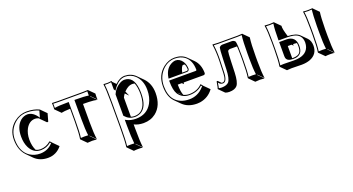

<svg xmlns="http://www.w3.org/2000/svg" viewBox="-48 -1025 3501 1902"><g transform="rotate(-20 1702.5 -74.0)"><path d="M306.6 -342.3Q245.1 -342.3 209 -278.8Q183.1 -231.4 182.6 -166.5Q183.1 -97.7 207.5 -50.8Q230.5 -40 255.9 -40Q316.4 -41 362.8 -82H367.2L386.2 -61L442.4 -4.4Q385.7 66.4 295.4 66.4Q210.4 65.4 156.7 12.7L100.6 -43.9Q38.6 -107.4 38.1 -217.8Q38.1 -327.1 120.6 -392.6Q179.7 -438.5 251 -439Q329.6 -438.5 383.8 -411.1L386.2 -408.2L442.4 -351.6L419.4 -269.5L406.7 -268.6L350.1 -325.2Q347.7 -329.6 345.7 -332.5Q325.7 -342.3 306.6 -342.3ZM250 -409.2Q310.1 -407.7 355.5 -335.4L374.5 -404.3Q321.3 -428.7 251 -429.2Q166.5 -429.2 105.5 -365.2Q48.3 -304.2 47.9 -217.8Q47.9 -84.5 134.3 -28.8Q179.7 0 238.8 0Q321.3 -1 373 -60.5L364.3 -69.8Q316.9 -29.8 255.9 -29.8Q179.2 -29.8 140.6 -106Q116.2 -155.3 116.2 -223.1Q116.2 -330.6 177.7 -382.3Q210.4 -408.7 250 -409.2Z M667 -316.4Q633.3 -315.4 610.4 -313Q587.4 -310.5 581.5 -308.6L575.2 -306.6L519 -362.8L517.1 -366.2Q520 -389.2 517.1 -429.2L519 -431.2Q549.3 -429.2 573.7 -429.2H839.8Q865.2 -429.2 895 -431.2L897 -429.2L953.6 -372.6Q950.7 -331.5 953.6 -309.6L897 -366.2L895 -362.8L951.7 -306.6Q951.7 -306.6 914.6 -313Q871.6 -317.4 803.2 -317.4V-123.5Q803.2 -6.3 813.5 56.6L756.8 0L754.9 2.9L811.5 59.6Q809.6 59.6 763.7 56.6L714.4 59.6L657.7 2.9L656.7 0Q666.5 -61 667 -180.2ZM667 -383.8H676.8V-180.2Q676.8 -65.9 668.5 -8.3Q685.5 -9.8 707 -9.8Q729 -9.8 745.6 -8.3Q736.8 -69.3 736.8 -180.2V-383.8H747.1Q844.2 -383.8 885.7 -376Q884.8 -395 886.2 -420.4Q860.4 -418.9 839.8 -418.9H573.7Q552.2 -418.9 527.3 -420.4Q528.8 -394 527.8 -376Q570.8 -383.8 667 -383.8Z M1148.9 -352.1 1150.9 -349.1Q1150.9 -349.1 1151.4 -349.6ZM1353.5 -332.5Q1339.8 -336.4 1325.2 -336.4Q1284.2 -335.4 1239.7 -289.1L1261.7 -238.8L1227.1 -273.9Q1213.4 -255.4 1205.6 -237.3V-36.1Q1224.1 -30.3 1241.7 -29.8Q1349.1 -29.8 1368.2 -165Q1371.6 -190.4 1372.1 -217.8Q1371.6 -289.6 1353.5 -332.5ZM1157.7 -65.4 1156.2 -66.9ZM1183.6 -390.1Q1231.4 -438.5 1285.6 -439Q1353 -438 1398.9 -392.6L1455.6 -335.9Q1515.6 -274.4 1516.6 -174.3Q1516.6 -41 1433.6 24.4Q1379.4 66.4 1304.2 66.4Q1246.1 65.9 1205.6 44.4V88.4Q1205.6 217.8 1214.4 288.6L1157.7 231.9L1155.8 234.9L1212.4 291.5Q1194.3 288.6 1165.5 288.6Q1136.7 288.6 1118.2 291.5L1062 234.9L1060.1 231.9Q1068.8 164.1 1068.8 32.2V-234.9Q1068.8 -373 1060.1 -429.2L1062 -432.1Q1106 -427.7 1142.6 -435.1Q1145.5 -434.6 1147 -433.6Q1148.9 -430.2 1148.9 -424.8ZM1138.7 -349.1V-424.3Q1106.9 -419.4 1071.3 -421.4Q1079.1 -362.3 1078.6 -234.9V32.2Q1078.6 157.2 1070.8 223.6Q1090.3 221.7 1108.9 222.2Q1127.9 222.2 1147 223.6Q1139.2 152.8 1138.7 32.2V-28.8L1153.3 -21Q1192.4 -0.5 1248 0Q1363.8 0 1417.5 -94.7Q1449.7 -152.3 1449.7 -231Q1449.7 -330.6 1389.6 -388.2Q1346.2 -428.7 1285.6 -429.2Q1214.8 -427.7 1159.2 -343.8L1150.9 -331.1ZM1138.7 -295.9 1139.6 -297.9Q1163.1 -354 1216.8 -386.2Q1245.1 -402.8 1269 -402.8Q1362.8 -402.8 1378.9 -271.5Q1381.8 -246.1 1381.8 -217.8Q1381.8 -73.7 1302.7 -33.7Q1275.4 -20.5 1241.7 -20Q1182.1 -21.5 1141.1 -68.4L1138.7 -71.3Z M1964.4 -104 1984.4 -79.1 2041 -22.5Q1988.3 49.8 1899.9 64Q1882.8 66.4 1866.7 66.4Q1772.9 65.9 1717.3 11.2L1660.6 -45.4Q1655.3 -51.3 1651.4 -56.2Q1606.4 -110.8 1606.4 -209Q1606.4 -328.1 1691.4 -395.5Q1747.1 -439 1811 -439Q1886.7 -438.5 1931.6 -394L1988.3 -337.4Q2040.5 -284.2 2041 -193.4Q2039.1 -177.2 2022.9 -176.3H1813Q1811 -165 1810.5 -159.7L1793.9 -176.3H1751Q1751.5 -99.6 1768.1 -62Q1796.4 -49.3 1827.1 -48.8Q1913.6 -49.8 1964.4 -104ZM1885.7 -339.4Q1876 -342.3 1867.7 -342.3Q1849.1 -340.3 1832.5 -272.9H1881.3Q1894.5 -274.9 1895.5 -287.1Q1894.5 -315.9 1885.7 -339.4ZM1755.4 -68.8 1718.3 -106Q1726.1 -94.2 1734.9 -85.4Q1744.6 -75.7 1755.4 -68.8ZM1963.4 -88.9Q1909.7 -39.1 1827.1 -39.1Q1753.9 -39.1 1714.4 -93.8Q1711.4 -97.7 1710 -100.6Q1684.6 -142.6 1684.1 -232.9V-243.2H1966.3Q1973.6 -245.1 1974.1 -250Q1974.1 -352.1 1910.6 -399.4Q1870.1 -428.7 1811 -429.2Q1733.9 -429.2 1676.3 -368.2Q1616.7 -304.2 1616.2 -209Q1616.7 -113.8 1659.2 -62.5Q1711.9 -0.5 1810.1 0Q1900.9 0 1962.9 -68.8Q1967.8 -74.2 1971.7 -78.6ZM1685.5 -263.2 1687.5 -274.4Q1703.1 -369.6 1775.9 -400.9Q1795.4 -409.2 1811 -409.2Q1854.5 -409.2 1883.3 -365.7Q1904.8 -332 1905.3 -287.1Q1901.9 -265.6 1881.3 -263.2Z M2321.8 -94.2Q2317.9 3.9 2291.5 36.6Q2266.1 66.4 2207.5 66.4Q2179.7 65.9 2165.5 58.6L2108.9 2L2107.9 -1Q2112.8 -9.3 2120.1 -56.2Q2122.1 -67.9 2124 -75.2L2134.3 -76.2L2165 -44.9Q2170.4 -43.9 2176.3 -43.9Q2211.4 -45.4 2213.9 -129.9L2218.3 -258.8Q2220.7 -347.2 2209 -429.2L2210 -432.1Q2211.9 -432.1 2267.1 -429.2H2472.2L2523.9 -432.1L2524.9 -429.2L2581.5 -372.6Q2571.8 -304.2 2571.8 -172.4V-122.6Q2571.8 -6.3 2581.5 56.6L2524.9 0L2522.9 2.9L2579.6 59.6Q2577.6 59.6 2531.7 56.6L2482.4 59.6L2426.3 2.9L2425.3 0Q2435.1 -61 2435.1 -179.2V-229Q2435.1 -284.7 2432.1 -331.5H2359.4Q2342.8 -330.6 2333.5 -318.4Q2328.6 -300.3 2325.7 -209.5ZM2254.9 -151.4 2259.3 -266.6Q2262.7 -359.9 2267.6 -377.9L2268.1 -379.4L2269 -381.3Q2283.2 -397.9 2303.2 -397.9H2400.9Q2421.9 -397 2435.1 -381.3L2436 -379.4L2436.5 -377.9Q2444.8 -348.6 2444.8 -229V-179.2Q2444.8 -65.4 2436.5 -8.3Q2453.1 -9.8 2475.1 -9.8Q2497.1 -9.8 2513.7 -8.3Q2504.9 -69.3 2504.9 -179.2V-229Q2504.9 -353.5 2513.7 -420.9Q2494.1 -419.4 2472.2 -418.9H2267.1Q2242.7 -418.9 2220.2 -420.9Q2230.5 -343.8 2228 -258.8L2224.1 -129.9Q2219.7 -35.6 2176.3 -34.2Q2146.5 -35.2 2130.9 -60.5Q2129.9 -54.7 2128.4 -43Q2124.5 -16.1 2120.6 -4.4Q2135.3 -0.5 2150.9 0Q2205.6 -1 2227.1 -26.4Q2251.5 -58.1 2254.9 -151.4Z M3173.8 -250Q3173.8 -369.1 3164.1 -429.2L3166 -432.1Q3184.1 -429.2 3213.9 -429.2Q3243.7 -429.2 3262.2 -432.1L3264.2 -429.2L3320.3 -372.6Q3312 -318.4 3310.5 -193.4V-122.6Q3310.5 -6.3 3320.3 56.6L3264.2 0L3262.2 2.9L3318.4 59.6Q3300.3 56.6 3270.5 56.6Q3240.7 56.6 3222.7 59.6L3166 2.9L3164.1 0Q3173.8 -61 3173.8 -179.2ZM2849.1 -258.8V-255.9H2852.1ZM2905.8 -34.2Q2909.2 -34.2 2912.1 -34.2Q2974.1 -34.2 2992.7 -67.9Q3003.9 -89.8 3003.9 -126Q3003.9 -145.5 3001 -159.7Q2987.3 -162.1 2972.7 -162.6H2961.4Q2962.4 -153.3 2961.9 -146L2945.3 -162.6H2905.8ZM2938.5 -255.9Q3024.9 -252.9 3061 -217.8L3117.7 -161.1Q3146 -131.3 3146.5 -79.6Q3146.5 10.7 3061.5 43.9Q3023.4 58.1 2973.6 58.6Q2952.6 58.6 2919.7 57.6Q2886.7 56.6 2865.7 56.6L2816.4 59.6L2759.8 2.9L2758.8 0Q2768.6 -61 2769 -179.2V-250Q2769 -369.1 2758.8 -429.2L2759.8 -432.1Q2761.7 -432.1 2809.1 -429.2L2856.9 -432.1L2858.9 -429.2L2915.5 -372.6Q2911.1 -343.3 2938 -258.3Q2938.5 -256.3 2938.5 -255.9ZM2838.9 -258.8Q2838.9 -362.3 2847.7 -420.4Q2829.6 -418.9 2809.1 -418.9Q2786.6 -418.9 2770.5 -420.4Q2778.8 -361.8 2778.8 -250V-179.2Q2778.8 -65.9 2770.5 -8.3Q2787.1 -9.8 2809.1 -9.8Q2830.6 -9.8 2863.8 -8.8Q2897 -7.8 2917 -7.8Q3041.5 -7.8 3071.8 -88.9Q3079.6 -110.8 3080.1 -136.2Q3080.1 -223.1 2992.2 -240.2Q2963.9 -245.6 2925.8 -246.1H2838.9ZM3014.2 -126Q3014.2 -35.6 2939 -25.4Q2927.2 -23.9 2912.1 -23.9Q2847.7 -23.9 2840.3 -64.9Q2839.4 -72.3 2838.9 -79.1V-229H2916Q3013.2 -227.5 3014.2 -126ZM3184.1 -250V-179.2Q3184.1 -65.4 3175.3 -8.3Q3194.8 -10.3 3214.1 -10Q3233.4 -9.8 3252.4 -8.3Q3243.7 -69.3 3244.1 -179.2V-250Q3246.1 -371.6 3252.4 -420.9Q3232.9 -418.9 3213.9 -418.9Q3194.3 -418.9 3175.3 -420.9Q3184.1 -361.8 3184.1 -250Z"/></g></svg>

Font: Linux Biolinum Shadow O
Style: Regular
Weight: 400
Designer: Philipp H. Poll
Foundry: Philipp H. Poll
Version: Version 1.0.4